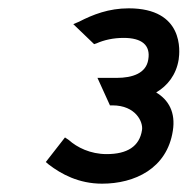

<svg xmlns="http://www.w3.org/2000/svg" viewBox="-20 -820 450 461"><path d="M90 -431 97 -425C127 -402 169 -379 225 -379C303 -379 381 -415 395 -506C402 -550 385 -580 355 -598C382 -614 403 -640 409 -677C412 -697 422 -800 289 -800C241 -800 203 -785 170 -768L156 -762L206 -714L212 -716C230 -724 252 -729 277 -729C320 -729 342 -712 336 -677C331 -644 298 -633 260 -633H214L244 -567H250C306 -567 324 -527 321 -508C315 -468 285 -450 236 -450C197 -450 165 -466 145 -484L136 -490Z"/></svg>

Font: Charger Sport
Style: SeBdExtObl
Weight: 600
Designer: Jasper
Foundry: Cannot Into Space Fonts
Version: Version 1.1